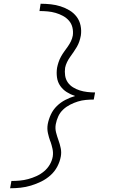

<svg xmlns="http://www.w3.org/2000/svg" viewBox="-20 -853 640 1026"><path d="M34 153 41 114Q63 114 85.5 112Q108 110 130.5 104Q153 98 175 88Q197 78 215.5 62.5Q234 47 246 26.5Q258 6 262 -17Q265 -38 260.5 -58Q256 -78 250 -96L249 -97Q241 -119 236 -142Q231 -165 235 -189Q240 -216 252 -241.5Q264 -267 284 -286.5Q304 -306 329 -319Q354 -332 381 -340Q357 -348 336.5 -361Q316 -374 302 -394Q288 -414 284.5 -439.5Q281 -465 285 -491Q288 -506 293 -521Q298 -536 306 -550.5Q314 -565 323.5 -578Q333 -591 342.5 -604.5Q352 -618 359 -632.5Q366 -647 369 -663Q372 -685 367 -706Q362 -727 348.5 -742.5Q335 -758 316.5 -768Q298 -778 277.5 -784Q257 -790 235 -792Q213 -794 191 -794L197 -833Q225 -833 252 -830Q279 -827 304 -819Q329 -811 351.5 -797.5Q374 -784 389.5 -763.5Q405 -743 410.5 -716.5Q416 -690 412 -663Q409 -647 404 -632Q399 -617 391 -603Q383 -589 373.5 -575.5Q364 -562 354.5 -548.5Q345 -535 338 -520.5Q331 -506 328 -491Q325 -470 328 -449.5Q331 -429 342 -413Q353 -397 370 -386.5Q387 -376 406 -370Q425 -364 446 -361.5Q467 -359 488 -359L487 -353L481 -321Q460 -321 438.5 -319Q417 -317 396 -310.5Q375 -304 354.5 -293.5Q334 -283 317.5 -267.5Q301 -252 291.5 -231.5Q282 -211 278 -189Q274 -167 279.5 -145.5Q285 -124 292.5 -103.5Q300 -83 304.5 -61Q309 -39 305 -17Q300 11 286 37.5Q272 64 249.5 84Q227 104 200.5 117Q174 130 146 138.5Q118 147 90 150Q62 153 34 153Z"/></svg>

Font: Iosevka Curly XLtEx
Style: Italic
Weight: 200
Width: 7
Italic angle: -9°
Monospace: yes
Designer: Belleve Invis
Foundry: Belleve Invis
Version: Version 11.1.0; ttfautohint (v1.8.3)